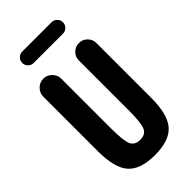

<svg xmlns="http://www.w3.org/2000/svg" viewBox="-284 -989 1068 1068"><g transform="rotate(-45 250.0 -455.0)"><path d="M365.2 -919.9Q383.8 -919.9 397 -906.7Q410.2 -893.6 410.2 -875Q410.2 -856.4 397 -843.3Q383.8 -830.1 365.2 -830.1H134.8Q116.2 -830.1 103 -843.3Q89.8 -856.4 89.8 -875Q89.8 -893.6 103 -906.7Q116.2 -919.9 134.8 -919.9ZM460 -661.1V-230.5Q460 -98.6 411.1 -44.4Q362.3 9.8 250 9.8Q137.7 9.8 88.9 -43.9Q40 -97.7 40 -230.5V-659.2Q40 -688.5 61 -709.5Q82 -730.5 110.8 -730.5Q139.6 -730.5 160.6 -709.5Q181.6 -688.5 181.6 -659.2V-269.5Q181.6 -168.9 196.3 -138.7Q210.9 -108.4 252 -108.4Q293 -108.4 307.6 -138.7Q322.3 -168.9 322.3 -269.5V-661.1Q322.3 -690.4 342.3 -710.4Q362.3 -730.5 391.1 -730.5Q419.9 -730.5 439.9 -710.4Q460 -690.4 460 -661.1Z"/></g></svg>

Font: Rounded-X Mgen+ 1m bold
Style: Bold
Weight: 700
Designer: [Source Han Sans]
Ryoko NISHIZUKA  (kana & ideographs); Paul D. Hunt (Latin, Greek & Cyrillic); Wenlong ZHANG  (bopomofo
Version: Version 1.059.20150602